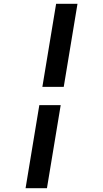

<svg xmlns="http://www.w3.org/2000/svg" viewBox="-20 -843 540 1006"><path d="M202 -388 274 -823H386L314 -388ZM114 143 186 -292H298L226 143Z"/></svg>

Font: Iosevka Custom
Style: Bold Italic
Weight: 700
Italic angle: -9°
Designer: Belleve Invis
Foundry: Belleve Invis
Version: Version 30.3.1; ttfautohint (v1.8.3)